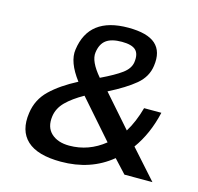

<svg xmlns="http://www.w3.org/2000/svg" viewBox="-107 -833 998 967"><g transform="rotate(15 392.0 -350.0)"><path d="M764 0H763H618L554 -69Q446 20 291 20Q169 20 114.5 -30.5Q60 -81 74 -176Q84 -248 136 -298Q188 -348 273 -392Q207 -479 217 -545Q241 -720 446 -720Q546 -720 588.5 -682Q631 -644 620 -568Q612 -509 563 -468Q514 -427 427 -383L572 -218Q606 -273 627 -349H717Q691 -234 630 -150ZM311 -69Q412 -69 494 -135L321 -332Q264 -300 230.5 -266.5Q197 -233 191 -190Q183 -132 217 -100.5Q251 -69 311 -69ZM318 -557Q311 -510 372 -439Q443 -473 479 -499.5Q515 -526 520 -560Q526 -604 505.5 -623.5Q485 -643 433 -643Q379 -643 351.5 -622.5Q324 -602 318 -557Z"/></g></svg>

Font: Fivo Sans Modern Med
Style: Italic
Weight: 450
Designer: Alexander Slobzheninov
Foundry: Alexander Slobzheninov
Version: 1.0